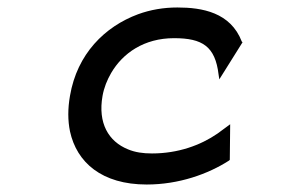

<svg xmlns="http://www.w3.org/2000/svg" viewBox="-20 -482 752 513"><path d="M566 -270 628 -369 626 -371C596 -449 520 -462 454 -462C417 -462 382 -456 349 -444C260 -411 186 -338 167 -226C161 -192 161 -160 167 -131C185 -48 252 11 372 11C458 11 536 -17 592 -53L594 -55L595 -150L561 -125C516 -94 456 -72 386 -72C362 -72 341 -75 322 -83C270 -104 241 -153 254 -226C258 -248 266 -268 277 -287C308 -340 365 -380 445 -380C521 -380 555 -358 564 -283Z"/></svg>

Font: Charger Monospace
Style: Regular
Weight: 400
Designer: Jasper
Foundry: Cannot Into Space Fonts
Version: Version 0.980